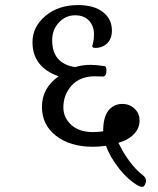

<svg xmlns="http://www.w3.org/2000/svg" viewBox="-20 -683 618 753"><path d="M552.7 25.4Q552.7 13.7 540 3.9Q499 -27.3 461.9 -89.8Q452.1 -107.4 444.3 -123Q452.1 -125 459 -127.9Q489.3 -138.7 508.3 -160.2Q527.3 -181.6 527.3 -210.9Q527.3 -238.3 507.8 -256.8Q488.3 -275.4 460 -275.4Q425.8 -275.4 405.3 -249.5Q384.8 -223.6 384.8 -170.9Q384.8 -168.9 384.8 -168Q365.2 -165 344.7 -165Q290 -165 259.3 -193.4Q228.5 -221.7 228.5 -261.7Q228.5 -311.5 261.2 -347.7Q293.9 -383.8 352.5 -383.8Q358.4 -383.8 368.7 -383.3Q378.9 -382.8 382.8 -382.8Q397.5 -382.8 397.5 -407.2Q397.5 -423.8 388.7 -423.8Q357.4 -428.7 335.9 -428.7Q303.7 -428.7 274.4 -419.9Q184.6 -433.6 184.6 -525.4Q184.6 -566.4 210.9 -594.7Q237.3 -623 274.4 -623Q309.6 -623 329.1 -602.1Q348.6 -581.1 348.6 -548.8Q348.6 -528.3 345.2 -515.6Q341.8 -502.9 341.8 -502Q341.8 -495.1 353.5 -495.1Q381.8 -495.1 400.4 -513.2Q418.9 -531.2 418.9 -563.5Q418.9 -608.4 383.8 -635.7Q348.6 -663.1 286.1 -663.1Q209 -663.1 158.2 -620.6Q107.4 -578.1 107.4 -517.6Q107.4 -419.9 210 -383.8Q144.5 -337.9 144.5 -263.7Q144.5 -193.4 199.7 -150.4Q254.9 -107.4 344.7 -107.4Q369.1 -107.4 395.5 -111.3Q403.3 -89.8 416 -67.4Q448.2 -13.7 484.4 18.1Q520.5 49.8 538.1 49.8Q543.9 49.8 548.3 41.5Q552.7 33.2 552.7 25.4Z"/></svg>

Font: Kurale
Style: Regular
Weight: 400
Version: 1.0; ttfautohint (v1.3)